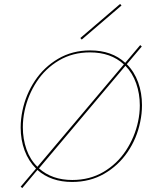

<svg xmlns="http://www.w3.org/2000/svg" viewBox="-20 -919 772 975"><path d="M395 -718 388 -726 590 -899 597 -891ZM701 -385Q701 -342 692 -300Q675 -216 628 -147Q581 -78 509 -36.5Q437 5 346 5Q239 5 170 -56L93 36L85 29L163 -63Q125 -101 105 -154.5Q85 -208 85 -271Q85 -314 94 -357Q111 -439 157 -508.5Q203 -578 275 -620.5Q347 -663 438 -663Q548 -663 616 -600L692 -690L700 -683L624 -593Q662 -555 681.5 -501Q701 -447 701 -385ZM96 -273Q96 -213 114.5 -160.5Q133 -108 170 -72L609 -592Q543 -653 437 -653Q349 -653 279.5 -612Q210 -571 166 -503.5Q122 -436 105 -357Q96 -315 96 -273ZM690 -384Q690 -443 671.5 -495.5Q653 -548 617 -585L178 -64Q244 -5 347 -5Q436 -5 505.5 -46Q575 -87 619.5 -154.5Q664 -222 681 -301Q690 -343 690 -384Z"/></svg>

Font: Ysabeau Infant Hairline
Style: Italic
Weight: 100
Italic angle: -12°
Designer: Christian Thalmann (Catharsis Fonts)
Version: Version 0.003